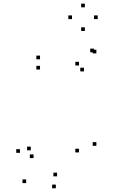

<svg xmlns="http://www.w3.org/2000/svg" viewBox="-20 -801 660 1042"><path d="M503 -9.7V-29.7H483V-9.7ZM503 -511.2V-531.2H483V-511.2ZM489.7 -517.2V-537.2H469.7V-517.2ZM197.2 -479.2V-499.2H177.2V-479.2ZM197.2 -423.7V-443.7H177.2V-423.7ZM435.7 -413.5V-433.5H415.7V-413.5ZM408.8 -445.5V-465.5H388.8V-445.5ZM408.8 26.2V6.2H388.8V26.2ZM289.8 156V136H269.8V156ZM162 57V37H142V57ZM147 14.8V-5.2H127V14.8ZM88.2 28.5V8.5H68.2V28.5ZM122 192.7V172.7H102V192.7ZM283 220.8V200.8H263V220.8ZM510.2 -697.3V-717.3H490.2V-697.3ZM440.5 -761.3V-781.3H420.5V-761.3ZM370.8 -697.3V-717.3H350.8V-697.3ZM440.5 -632.8V-652.8H420.5V-632.8Z"/></svg>

Font: Monaspace Xenon Dots Var
Style: Regular
Weight: 400
Designer: Riley Cran and the Lettermatic Team
Version: Version 1.100 (Monaspace Xenon Dots)